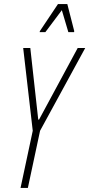

<svg xmlns="http://www.w3.org/2000/svg" viewBox="-20 -924 439 944"><path d="M81 0 141 -281 94 -688H129L168 -336H172L362 -688H399L177 -281L117 0ZM175 -766 176 -771 265 -904H311L345 -771L344 -766H316L284 -874L203 -766Z"/></svg>

Font: Saira ExtraCondensed Thin
Style: Italic
Weight: 250
Width: 2
Italic angle: -12°
Designer: Hector Gatti with collaboration of the Omnibus-Type team
Foundry: Omnibus-Type
Version: Version 1.101